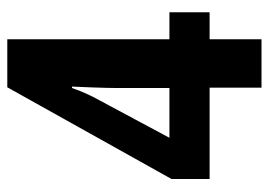

<svg xmlns="http://www.w3.org/2000/svg" viewBox="-128 -628 755 540"><g transform="rotate(-90 250.0 -357.5)"><path d="M486 -146V-259H410V-715H275L17 -253V-146H274V0H410V-146ZM273 -411V-259H133L238 -455C252 -480 263 -504 273 -533H277C276 -518 273 -438 273 -411Z"/></g></svg>

Font: Noto Sans Armenian Condensed
Style: Bold
Weight: 700
Width: 3
Designer: Monotype Design Team
Foundry: Monotype Imaging Inc.
Version: Version 2.008